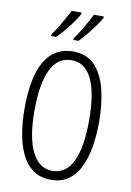

<svg xmlns="http://www.w3.org/2000/svg" viewBox="-102 -1010 736 1082"><g transform="rotate(10 265.5 -469.0)"><path d="M479 -358Q479 -283 468 -216.5Q457 -150 432.5 -99Q408 -48 367.5 -19Q327 10 267 10Q206 10 164.5 -20Q123 -50 98.5 -101.5Q74 -153 63 -219.5Q52 -286 52 -359Q52 -542 106.5 -633Q161 -724 267 -724Q344 -724 390.5 -676Q437 -628 458 -545Q479 -462 479 -358ZM109 -358Q109 -205 149.5 -123Q190 -41 266 -41Q344 -41 383 -121Q422 -201 422 -358Q422 -513 383 -593.5Q344 -674 267 -674Q187 -674 148 -592.5Q109 -511 109 -358ZM402 -940Q393 -922 372 -893Q351 -864 327.5 -835Q304 -806 285 -788H256V-798Q272 -819 289.5 -848Q307 -877 322.5 -904.5Q338 -932 346 -948H402ZM275 -940Q265 -921 245.5 -893Q226 -865 202 -836.5Q178 -808 157 -788H129V-798Q146 -821 163 -849.5Q180 -878 195 -904.5Q210 -931 219 -948H275Z"/></g></svg>

Font: Noto Sans Malayalam ExtraCondensed Light
Style: Regular
Weight: 300
Width: 2
Designer: Jelle Bosma - Monotype Design Team
Foundry: Monotype Imaging Inc.
Version: Version 2.104; ttfautohint (v1.8.4.7-5d5b)